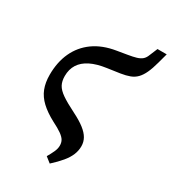

<svg xmlns="http://www.w3.org/2000/svg" viewBox="-194 -704 905 1011"><g transform="rotate(30 258.5 -198.0)"><path d="M177 4Q128 -22 96.5 -51.5Q65 -81 51 -117Q37 -153 37 -200Q37 -277 64.5 -336.5Q92 -396 145.5 -434.5Q199 -473 279 -486L339 -496Q370 -501 390 -507Q410 -513 422 -523.5Q434 -534 441 -553L461 -601H517L501 -542Q490 -501 477.5 -474Q465 -447 449 -430.5Q433 -414 410.5 -405.5Q388 -397 356 -392L280 -381Q223 -373 185 -354Q147 -335 128 -305Q109 -275 109 -234Q109 -203 120.5 -181.5Q132 -160 161.5 -139.5Q191 -119 247 -91Q291 -69 318 -48Q345 -27 357.5 -5Q370 17 370 43Q370 70 359.5 95.5Q349 121 327 147.5Q305 174 271 205L238 179Q252 155 261 135Q270 115 270 97Q270 79 262.5 65.5Q255 52 235 37.5Q215 23 177 4Z"/></g></svg>

Font: Source Serif 4 SemiBold
Style: Italic
Weight: 600
Italic angle: -12°
Designer: Frank Grießhammer
Foundry: Adobe Systems Incorporated
Version: Version 4.004;hotconv 1.0.116;makeotfexe 2.5.65601